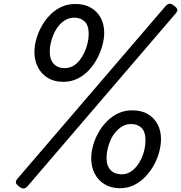

<svg xmlns="http://www.w3.org/2000/svg" viewBox="-20 -1025 1004 1065"><path d="M331 -571Q281 -571 245 -593Q209 -615 190 -652.5Q171 -690 171 -736Q171 -771 181.5 -808.5Q192 -846 211.5 -880.5Q231 -915 258.5 -943Q286 -971 321 -987Q356 -1003 398 -1003Q449 -1003 484.5 -982Q520 -961 539 -925.5Q558 -890 558 -843Q558 -809 547.5 -771.5Q537 -734 518 -698.5Q499 -663 471.5 -634Q444 -605 408.5 -588Q373 -571 331 -571ZM339 -647Q364 -647 384.5 -658.5Q405 -670 421 -690Q437 -710 448.5 -735Q460 -760 466 -786.5Q472 -813 472 -837Q472 -884 450 -905.5Q428 -927 392 -927Q366 -927 344.5 -915Q323 -903 306.5 -883Q290 -863 279 -838.5Q268 -814 262 -788.5Q256 -763 256 -740Q256 -694 278.5 -670.5Q301 -647 339 -647ZM132 9Q122 20 111 20.5Q100 21 85 9Q69 -4 68 -13Q67 -22 77 -34L900 -993Q911 -1004 921 -1004.5Q931 -1005 946 -993Q962 -981 963.5 -972Q965 -963 955 -951ZM646 19Q596 19 560 -3Q524 -25 505 -62.5Q486 -100 486 -146Q486 -181 496.5 -218.5Q507 -256 526.5 -290.5Q546 -325 574 -353Q602 -381 637 -397Q672 -413 713 -413Q764 -413 799.5 -392.5Q835 -372 854 -336Q873 -300 873 -254Q873 -220 863 -182Q853 -144 833.5 -109Q814 -74 786.5 -45Q759 -16 723.5 1.5Q688 19 646 19ZM655 -58Q679 -58 699.5 -69.5Q720 -81 736.5 -101Q753 -121 764.5 -145.5Q776 -170 781.5 -196.5Q787 -223 787 -247Q787 -294 765 -315.5Q743 -337 708 -337Q681 -337 660 -325Q639 -313 622 -293.5Q605 -274 594 -249.5Q583 -225 577 -199Q571 -173 571 -150Q571 -104 594 -81Q617 -58 655 -58Z"/></svg>

Font: Playwrite AU SA
Style: Regular
Weight: 400
Designer: Veronika Burian, José Scaglione
Foundry: TypeTogether
Version: Version 1.002